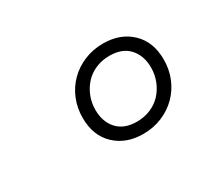

<svg xmlns="http://www.w3.org/2000/svg" viewBox="-69 -865 738 639"><g transform="rotate(-30 300.0 -546.0)"><path d="M331 -382Q265 -382 223.5 -421.5Q182 -461 182 -529Q182 -567 195.5 -600Q209 -633 233.5 -657.5Q258 -682 291.5 -696Q325 -710 364 -710Q430 -710 471.5 -670.5Q513 -631 513 -563Q513 -525 499.5 -492Q486 -459 461.5 -434.5Q437 -410 403.5 -396Q370 -382 331 -382ZM333 -428Q361 -428 385 -438Q409 -448 426 -466Q443 -484 453 -508.5Q463 -533 463 -561Q463 -607 437 -635.5Q411 -664 362 -664Q334 -664 310 -654Q286 -644 269 -626Q252 -608 242 -583.5Q232 -559 232 -531Q232 -485 258 -456.5Q284 -428 333 -428Z"/></g></svg>

Font: IBM Plex Mono Light
Style: Italic
Weight: 300
Italic angle: -9°
Monospace: yes
Designer: Mike Abbink, Paul van der Laan, Pieter van Rosmalen
Foundry: Bold Monday
Version: Version 2.3